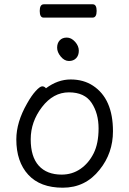

<svg xmlns="http://www.w3.org/2000/svg" viewBox="-20 -856 602 894"><path d="M347 -620Q347 -598 334.5 -585Q322 -572 301 -572Q280 -572 263 -592.5Q246 -613 246 -634Q246 -655 258 -668Q270 -681 291 -681Q312 -681 329.5 -661.5Q347 -642 347 -620ZM411 -774H183Q165 -774 165 -805Q165 -836 184 -836H412Q430 -836 430 -805Q430 -774 411 -774ZM194 -445Q249 -486 309 -486Q369 -486 413 -457Q506 -396 506 -245Q506 -143 444 -66Q378 18 272.5 18Q167 18 111.5 -42.5Q56 -103 56 -207Q56 -287 106 -374Q126 -410 146 -432Q166 -454 176.5 -454Q187 -454 194 -445ZM267 -43Q316 -43 354.5 -69.5Q393 -96 416 -142Q439 -188 439 -258Q439 -328 406.5 -377Q374 -426 301 -426Q228 -426 175.5 -357.5Q123 -289 123 -207.5Q123 -126 160.5 -84.5Q198 -43 267 -43Z"/></svg>

Font: Moon Stars Kai T
Style: Regular
Weight: 400
Designer: GuiWonder
Version: Version 1.101